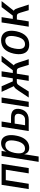

<svg xmlns="http://www.w3.org/2000/svg" viewBox="1361 -1902 721 3483"><g transform="rotate(-90 1721.5 -160.5)"><path d="M33 0 110 -492H491L414 0H318L384 -416H195L129 0Z M527 180 634 -492H725L708 -382H702Q718 -424 743 -450Q768 -476 799.5 -488.5Q831 -501 866 -501Q927 -501 962.5 -466.5Q998 -432 1008.5 -368.5Q1019 -305 1001 -219Q985 -141 953.5 -90.5Q922 -40 878.5 -15.5Q835 9 782 9Q728 9 698 -21Q668 -51 662 -104H669L624 180ZM767 -67Q802 -67 828.5 -84.5Q855 -102 875.5 -139Q896 -176 907 -233Q926 -327 906.5 -376Q887 -425 830 -425Q797 -425 770 -408Q743 -391 723 -354Q703 -317 690 -259Q672 -165 691 -116Q710 -67 767 -67Z M1086 0 1163 -492H1259L1232 -321H1335Q1426 -321 1463.5 -278.5Q1501 -236 1484 -150Q1473 -102 1447.5 -68.5Q1422 -35 1382 -17.5Q1342 0 1290 0ZM1191 -66H1290Q1331 -66 1358 -89.5Q1385 -113 1395 -159Q1405 -208 1387 -231.5Q1369 -255 1325 -255H1221ZM1521 0 1598 -492H1695L1617 0Z M1694 0 1817 -185Q1838 -216 1853.5 -234.5Q1869 -253 1887.5 -263.5Q1906 -274 1936 -278L1909 -250L1797 -492H1898L1987 -289H2042L2074 -492H2170L2138 -289H2189L2344 -492H2451L2262 -250L2248 -279Q2273 -273 2286 -264.5Q2299 -256 2307.5 -238.5Q2316 -221 2328 -187L2389 0H2286L2239 -155Q2232 -178 2225 -190.5Q2218 -203 2207 -209.5Q2196 -216 2174 -216H2126L2092 0H1996L2030 -216H1980Q1961 -216 1948 -209.5Q1935 -203 1925 -190Q1915 -177 1901 -155L1803 0Z M2654 9Q2585 9 2542.5 -23Q2500 -55 2486 -118Q2472 -181 2490 -271Q2503 -330 2525.5 -374Q2548 -418 2578.5 -446Q2609 -474 2648 -487.5Q2687 -501 2732 -501Q2800 -501 2842.5 -468.5Q2885 -436 2899 -373.5Q2913 -311 2895 -221Q2882 -162 2859.5 -118.5Q2837 -75 2806.5 -46.5Q2776 -18 2737.5 -4.5Q2699 9 2654 9ZM2661 -67Q2693 -67 2720 -82.5Q2747 -98 2767.5 -134.5Q2788 -171 2801 -233Q2821 -333 2799.5 -379Q2778 -425 2723 -425Q2692 -425 2665 -409.5Q2638 -394 2617 -358Q2596 -322 2583 -259Q2564 -159 2585.5 -113Q2607 -67 2661 -67Z M2979 0 3056 -492H3152L3120 -289H3180L3334 -492H3443L3253 -251L3241 -278Q3267 -273 3280 -263Q3293 -253 3300.5 -235.5Q3308 -218 3319 -187L3380 0H3278L3232 -154Q3225 -177 3218 -190Q3211 -203 3199.5 -209Q3188 -215 3166 -215H3109L3075 0Z"/></g></svg>

Font: Nunito Sans 10pt Condensed SemiBold
Style: Italic
Weight: 600
Width: 3
Italic angle: -9°
Designer: Vernon Adams
Foundry: Vernon Adams
Version: Version 3.101;gftools[0.9.27]